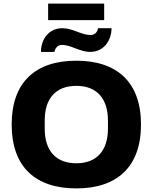

<svg xmlns="http://www.w3.org/2000/svg" viewBox="-20 -1037 850 1069"><path d="M248 -925H560V-1017H248ZM208 -748H283C288 -773 304 -787 325 -787C376 -787 424 -748 482 -748C558 -748 601 -812 601 -880H526C521 -855 506 -842 484 -842C433 -842 385 -880 327 -880C250 -880 208 -816 208 -748ZM405 12C630 12 765 -106 765 -344C765 -581 630 -699 405 -699C179 -699 45 -581 45 -344C45 -106 179 12 405 12ZM405 -128C289 -128 229 -200 229 -321V-366C229 -487 289 -559 405 -559C520 -559 581 -487 581 -366V-321C581 -200 520 -128 405 -128Z"/></svg>

Font: Archivo ExtraBold
Style: Regular
Weight: 800
Designer: Hector Gatti
Foundry: Omnibus-Type
Version: Version 2.001